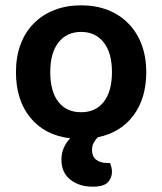

<svg xmlns="http://www.w3.org/2000/svg" viewBox="-20 -508 610 722"><path d="M530 -237Q530 -138 481.5 -73.5Q433 -9 348 8Q338 18 332 29.5Q326 41 326 57Q326 80 341.5 92.5Q357 105 385 105H394Q397 113 399 121Q401 129 401 138Q401 161 385.5 177.5Q370 194 328 194Q278 194 244.5 167.5Q211 141 211 93Q211 67 220.5 46.5Q230 26 244 12Q149 1 94.5 -65Q40 -131 40 -237Q40 -295 57.5 -341.5Q75 -388 107.5 -420.5Q140 -453 185 -470.5Q230 -488 285 -488Q340 -488 385 -470.5Q430 -453 462.5 -420Q495 -387 512.5 -340.5Q530 -294 530 -237ZM285 -388Q231 -388 200 -348.5Q169 -309 169 -237Q169 -164 199.5 -125Q230 -86 285 -86Q340 -86 370.5 -125.5Q401 -165 401 -237Q401 -309 370 -348.5Q339 -388 285 -388Z"/></svg>

Font: Baloo Paaji 2 SemiBold
Style: Regular
Weight: 600
Designer: Shuchita Grover, Noopur Datye and Ek Type
Foundry: Ek Type
Version: Version 1.640;hotconv 1.0.111;makeotfexe 2.5.65597; ttfautoh